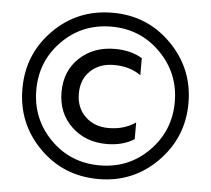

<svg xmlns="http://www.w3.org/2000/svg" viewBox="-54 -791 984 895"><g transform="rotate(5 438.0 -344.0)"><path d="M438 -668Q574 -668 668 -573Q762 -478 762 -344Q762 -209 668.5 -114Q575 -19 438 -19Q301 -19 207.5 -114Q114 -209 114 -344Q114 -479 207.5 -573.5Q301 -668 438 -668ZM438 45Q601 45 713.5 -69Q826 -183 826 -344Q826 -505 713.5 -619Q601 -733 438 -733Q274 -733 161.5 -619.5Q49 -506 49 -344Q49 -182 161.5 -68.5Q274 45 438 45ZM591 -534Q538 -566 463 -566Q363 -566 297.5 -504.5Q232 -443 232 -344Q232 -246 297.5 -183.5Q363 -121 462 -121Q538 -121 591 -155V-233Q537 -196 465 -196Q398 -196 355.5 -237Q313 -278 313 -344Q313 -411 355.5 -451Q398 -491 465 -491Q540 -491 591 -454Z"/></g></svg>

Font: Roundo Medium
Style: Regular
Weight: 500
Designer: Namrata Goyal (Gurmukhi), Shiva Nallaperumal (Latin)
Foundry: Indian Type Foundry
Version: Version 1.000;PS 1.0;hotconv 1.0.88;makeotf.lib2.5.647800